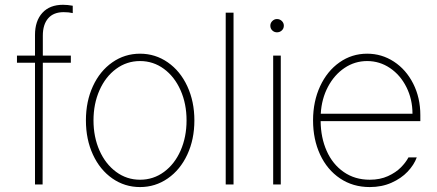

<svg xmlns="http://www.w3.org/2000/svg" viewBox="-20 -759 1799 790"><path d="M271.5 -501H156.2L155.3 0H124V-501H49.8V-530.3H124V-615.2Q124 -672.9 154.3 -706.1Q184.6 -739.3 239.3 -739.3Q257.8 -739.3 279.3 -735.4V-705.1Q263.7 -709 242.2 -709Q200.2 -709 178.2 -683.6Q156.2 -658.2 156.2 -612.3V-530.3H271.5Z M333.5 -263.7Q333.5 -341.8 362.3 -404.3Q391.1 -466.8 442.1 -502.4Q493.2 -538.1 556.2 -538.1Q619.1 -538.1 670.4 -502.4Q721.7 -466.8 750.7 -404.1Q779.8 -341.3 779.8 -263.7Q779.8 -185.5 750.7 -123Q721.7 -60.5 670.4 -24.9Q619.1 10.7 556.2 10.7Q493.2 10.7 442.1 -24.9Q391.1 -60.5 362.3 -123Q333.5 -185.5 333.5 -263.7ZM747.6 -263.7Q747.6 -332 722.9 -387.7Q698.2 -443.4 654.5 -475.6Q610.8 -507.8 556.2 -507.8Q501.5 -507.8 457.8 -475.6Q414.1 -443.4 389.4 -387.7Q364.7 -332 364.7 -263.7Q364.7 -195.3 389.4 -139.6Q414.1 -84 457.8 -51.8Q501.5 -19.5 556.2 -19.5Q611.3 -19.5 655 -51.8Q698.7 -84 723.1 -139.6Q747.6 -195.3 747.6 -263.7Z M940.9 0H908.7V-707H940.9Z M1104 -530.3H1135.3V0H1104ZM1092.3 -653.3Q1092.3 -664.6 1100.6 -672.6Q1108.9 -680.7 1119.6 -680.7Q1131.3 -680.7 1139.6 -672.6Q1147.9 -664.6 1147.9 -653.3Q1147.9 -641.6 1139.6 -633.8Q1131.3 -626 1119.6 -626Q1108.4 -626 1100.3 -633.8Q1092.3 -641.6 1092.3 -653.3Z M1268.1 -263.7Q1268.1 -341.3 1297.1 -404.1Q1326.2 -466.8 1377 -502.4Q1427.7 -538.1 1490.7 -538.1Q1550.8 -538.1 1600.8 -505.4Q1650.9 -472.7 1680.2 -414.8Q1709.5 -356.9 1709.5 -285.2V-260.7H1299.3Q1299.8 -192.9 1324.2 -137.9Q1348.6 -83 1394.3 -51.3Q1439.9 -19.5 1501.5 -19.5Q1543.9 -19.5 1576.4 -34.4Q1608.9 -49.3 1629.4 -70.1Q1649.9 -90.8 1660.6 -111.3H1694.8Q1683.6 -80.6 1657.2 -52.7Q1630.9 -24.9 1590.8 -7.1Q1550.8 10.7 1501.5 10.7Q1432.1 10.7 1379.2 -24.9Q1326.2 -60.5 1297.1 -123Q1268.1 -185.5 1268.1 -263.7ZM1677.2 -291Q1677.2 -350.6 1652.3 -400.4Q1627.4 -450.2 1584.7 -479Q1542 -507.8 1490.7 -507.8Q1439.9 -507.8 1397.7 -479.5Q1355.5 -451.2 1329.3 -401.6Q1303.2 -352.1 1299.8 -291Z"/></svg>

Font: Pretendard JP Thin
Style: Regular
Weight: 100
Designer: Base glyphs from Inter by Rasmus Andersson; Hangeul glyphs from Noto Sans CJK(Source Han Sans) by Jang Soo-young and Kan
Foundry: Kil Hyung-jin
Version: Version 1.309